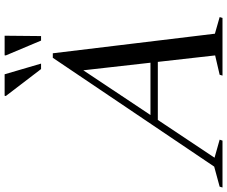

<svg xmlns="http://www.w3.org/2000/svg" viewBox="-172 -864 958 809"><g transform="rotate(-90 306.5 -459.0)"><path d="M188.5 -272.5 199 -303.5H530L519.5 -272.5ZM569.5 -32 639.5 -12 636 0H393L396.5 -12L478 -31L413 -607H429L47 -33.5L123 -12L119 0H-78.5L-75 -12L9.5 -35L468 -715H487ZM443.5 -764.5H420.5L307 -913L308 -918H398.5ZM559.5 -764.5H540.5L478 -913L478.5 -918H561Z"/></g></svg>

Font: Newsreader 60pt
Style: Italic
Weight: 400
Italic angle: -17°
Designer: Hugues Gentile
Foundry: Production Type
Version: Version 1.003